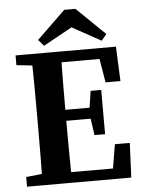

<svg xmlns="http://www.w3.org/2000/svg" viewBox="-55 -842 661 886"><g transform="rotate(-5 275.0 -399.0)"><path d="M34 0V-45L162 -58H175V0ZM106 0Q108 -69 108.5 -140.5Q109 -212 109 -285V-322Q109 -393 108.5 -465Q108 -537 106 -608H244Q242 -538 241.5 -466.5Q241 -395 241 -322V-291Q241 -215 241.5 -143Q242 -71 244 0ZM175 0V-49H464L432 -22L455 -160H524L517 0ZM175 -287V-338H379V-287ZM365 -210 351 -307V-323L365 -415H414V-210ZM34 -563V-608H175V-549H162ZM437 -448 414 -586 446 -558H175V-608H499L506 -448ZM328 -798 460 -670 436 -641 260 -738H345L169 -641L144 -670L276 -798Z"/></g></svg>

Font: Lisu Bosa Black
Style: Regular
Weight: 900
Designer: David Morse, Annie Olsen, Victor Gaultney, Frank Grießhammer (Latin)
Foundry: SIL International
Version: Version 2.000